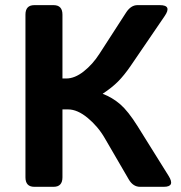

<svg xmlns="http://www.w3.org/2000/svg" viewBox="-20 -720 698 740"><path d="M112.3 0Q78.1 0 78.1 -36.6V-663.6Q78.1 -700.2 112.3 -700.2H186.5Q220.7 -700.2 220.7 -663.6V-417.5H235.4Q268.1 -417.5 302.7 -444.8Q337.4 -472.2 363.3 -512.7L465.8 -671.4Q484.4 -700.2 509.8 -700.2H596.2Q643.6 -700.2 614.7 -658.2L483.4 -465.8Q459 -430.2 435.3 -406.2Q411.6 -382.3 376 -358.9V-358.4Q413.1 -344.2 443.4 -318.1Q473.6 -292 509.8 -234.4L629.9 -42Q656.2 0 611.3 0H520Q492.7 0 476.1 -28.8L383.8 -187.5Q357.9 -232.4 318.1 -265.4Q278.3 -298.3 242.7 -298.3H220.7V-36.6Q220.7 0 186.5 0Z"/></svg>

Font: Istok
Style: Bold
Weight: 700
Designer: Andrey V. Panov
Foundry: Andrey V. Panov
Version: Version 1.0.1